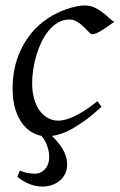

<svg xmlns="http://www.w3.org/2000/svg" viewBox="-20 -477 437 700"><path d="M397 -397.9Q386.7 -390.6 375.2 -382.3Q363.8 -374 353 -367.4Q342.3 -360.8 332.8 -356.4Q323.2 -352.1 316.9 -352.1Q311.5 -352.1 303.7 -360.4Q295.9 -368.7 285.4 -378.9Q274.9 -389.2 261.7 -397.5Q248.5 -405.8 232.9 -405.8Q210.4 -405.8 191.9 -395Q173.3 -384.3 158.2 -366.2Q143.1 -348.1 131.6 -324.5Q120.1 -300.8 112.5 -275.1Q105 -249.5 101.1 -223.6Q97.2 -197.8 97.2 -174.8Q97.2 -143.1 104.2 -117.7Q111.3 -92.3 124 -74.5Q136.7 -56.6 154.3 -46.9Q171.9 -37.1 192.9 -37.1Q201.7 -37.1 215.3 -40Q229 -43 246.8 -51Q264.6 -59.1 286.6 -72.8Q308.6 -86.4 335 -107.9Q338.9 -102.5 343.3 -97.2Q347.7 -91.8 350.1 -87.9Q318.4 -58.6 292 -39.3Q265.6 -20 243.7 -7.8Q221.7 4.4 203.6 10.5Q185.5 16.6 169.4 18.6Q201.2 49.3 214.4 77.6Q227.5 106 224.1 133.8Q221.7 150.9 213.4 163.8Q205.1 176.8 192.9 185.5Q180.7 194.3 165.5 198.7Q150.4 203.1 134.3 203.1Q108.4 203.1 84.2 192.6Q60.1 182.1 43 167L52.7 144.5Q66.9 151.4 81.8 153.8Q96.7 156.2 106.4 156.2Q118.7 156.2 127.7 151.9Q136.7 147.5 143.3 140.6Q149.9 133.8 153.6 125Q157.2 116.2 158.7 107.4Q159.7 99.6 159.2 89.1Q158.7 78.6 155.8 66.9Q152.8 55.2 147 42.7Q141.1 30.3 131.8 18.6Q115.2 15.6 96.7 5.4Q78.1 -4.9 62.3 -25.4Q46.4 -45.9 36.1 -78.1Q25.9 -110.4 25.9 -157.2Q25.9 -189.9 32.7 -224.9Q39.6 -259.8 54.9 -293.2Q70.3 -326.7 95 -356.9Q119.6 -387.2 155.8 -411.1Q169.4 -419.9 186 -428.2Q202.6 -436.5 220.5 -442.9Q238.3 -449.2 255.6 -453.1Q272.9 -457 288.1 -457Q309.6 -457 326.4 -448.7Q343.3 -440.4 356.4 -429.9Q369.6 -419.4 379.6 -409.9Q389.6 -400.4 397 -397.9Z"/></svg>

Font: Gentium Plus
Style: Italic
Weight: 400
Italic angle: -8°
Designer: J. Victor Gaultney, Annie Olsen, Iska Routamaa
Foundry: SIL International
Version: Version 1.510